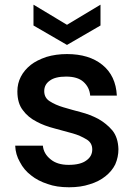

<svg xmlns="http://www.w3.org/2000/svg" viewBox="-20 -791 574 820"><path d="M485.8 -153.8Q485.8 -120.1 472.2 -88.9Q458 -60.1 430.2 -38.1Q402.3 -15.6 362.8 -3.9Q325.2 8.8 274.9 8.8Q221.7 8.8 184.1 -4.9Q141.6 -18.6 112.8 -42Q82 -65.4 64.9 -99.1Q46.4 -130.9 44.9 -168.9H163.1Q166 -134.8 195.8 -110.8Q224.1 -86.9 272.9 -86.9Q324.2 -86.9 349.1 -106Q374 -123.5 374 -152.8Q374 -180.2 351.1 -194.8Q322.3 -212.4 291 -221.2Q247.6 -233.4 213.9 -242.2Q168.5 -253.9 137.2 -271Q99.6 -290 78.1 -319.8Q54.2 -349.6 54.2 -400.9Q54.2 -434.6 68.8 -462.9Q83.5 -491.7 111.8 -514.2Q136.7 -533.7 178.2 -547.9Q218.8 -560.1 266.1 -560.1Q360.4 -560.1 417 -514.2Q474.6 -467.8 479 -382.8H365.2Q362.3 -418.5 335.9 -441.9Q311 -463.9 262.2 -463.9Q215.8 -463.9 192.9 -446.8Q168.9 -430.2 168.9 -401.9Q168.9 -373.5 191.9 -358.9Q216.8 -342.8 250 -333Q293 -320.3 325.2 -312Q364.7 -301.8 399.9 -283.2Q435.1 -263.2 460 -233.9Q484.4 -203.6 485.8 -153.8ZM123 -682.1V-771L266.1 -685.1L409.2 -771V-682.1L266.1 -599.1Z"/></svg>

Font: PoppinsZ Medium
Style: Regular
Weight: 500
Designer: Ninad Kale (Devanagari), Jonny Pinhorn (Latin)
Foundry: Indian Type Foundry
Version: Version 3.002;FEAKit 1.0